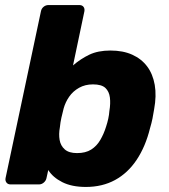

<svg xmlns="http://www.w3.org/2000/svg" viewBox="-20 -730 670 760"><path d="M320 10Q264 10 226.5 -9Q189 -28 171 -57L164 -25Q162 -15 153.5 -7.5Q145 0 134 0H22Q11 0 5.5 -7.5Q0 -15 2 -25L142 -685Q144 -696 152.5 -703Q161 -710 172 -710H294Q305 -710 310.5 -703Q316 -696 314 -685L269 -471Q299 -497 333.5 -513.5Q368 -530 417 -530Q467 -530 503.5 -513.5Q540 -497 562.5 -467Q585 -437 592.5 -394Q600 -351 590 -297Q587 -278 583.5 -260.5Q580 -243 574 -223Q556 -150 521 -97.5Q486 -45 435.5 -17.5Q385 10 320 10ZM285 -124Q319 -124 341 -138Q363 -152 377 -176Q391 -200 400 -229Q405 -244 408.5 -260Q412 -276 413 -291Q418 -320 415 -344Q412 -368 397 -382Q382 -396 348 -396Q317 -396 293 -382.5Q269 -369 254 -347.5Q239 -326 232 -301Q227 -282 223 -264Q219 -246 217 -226Q212 -199 216 -176Q220 -153 236.5 -138.5Q253 -124 285 -124Z"/></svg>

Font: Rubik Light
Style: Bold Italic
Weight: 700
Italic angle: -12°
Version: Version 2.104